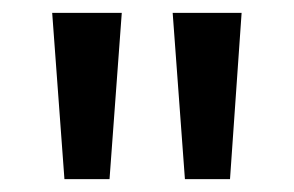

<svg xmlns="http://www.w3.org/2000/svg" viewBox="-20 -734 456 298"><path d="M169 -714 150 -456H80L61 -714ZM355 -714 337 -456H267L248 -714Z"/></svg>

Font: Noto Sans Thai SemCond Med
Style: Regular
Weight: 500
Width: 4
Designer: Monotype Design Team
Foundry: Monotype Imaging Inc.
Version: Version 2.002; ttfautohint (v1.8.4.7-5d5b)